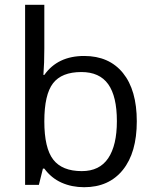

<svg xmlns="http://www.w3.org/2000/svg" viewBox="-20 -780 653 810"><path d="M335 -543.9Q440.4 -543.9 498.8 -471.9Q557.1 -399.9 557.1 -268.1Q557.1 -136.2 498.3 -63.2Q439.5 9.8 335 9.8Q282.7 9.8 239.5 -9.5Q196.3 -28.8 167 -68.8H161.1L144 0H85.9V-759.8H167V-575.2Q167 -513.2 163.1 -463.9H167Q223.6 -543.9 335 -543.9ZM323.2 -476.1Q240.2 -476.1 203.6 -428.5Q167 -380.9 167 -268.1Q167 -155.3 204.6 -106.7Q242.2 -58.1 325.2 -58.1Q399.9 -58.1 436.5 -112.5Q473.1 -167 473.1 -269Q473.1 -373.5 436.5 -424.8Q399.9 -476.1 323.2 -476.1Z"/></svg>

Font: f0_46825 
Style: Regular
Weight: 400
Foundry: Ascender Corporation
Version: Version 1.10